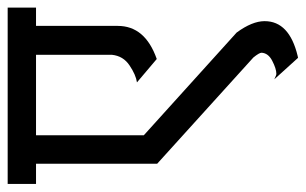

<svg xmlns="http://www.w3.org/2000/svg" viewBox="-176 -486 786 493"><g transform="rotate(-90 216.5 -240.0)"><path d="M272.9 77.1Q286.1 77.1 306.6 66.4Q326.2 56.2 327.1 39.1Q327.1 33.2 314.9 18.1L42 -229V-540H-9.8V-612.8H442.9V-540H396V-330.1Q396 -259.8 311 -230L251 -280.8Q270.5 -283.7 294.4 -299.8Q318.8 -315.9 321.8 -345.2V-540H115.2V-263.2L378.9 -24.9Q408.2 15.1 408.2 46.9Q408.2 110.4 318.8 131.8Q314.9 132.8 314 132.8L258.8 71.8Q269.5 77.1 272.9 77.1Z"/></g></svg>

Font: Miedinger*
Style: Book
Weight: 400
Version: Version 001.000